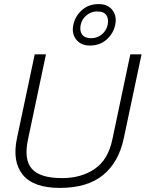

<svg xmlns="http://www.w3.org/2000/svg" viewBox="-20 -910 713 940"><path d="M420 -687Q376 -687 353 -716.5Q330 -746 339 -788Q348 -831 381 -860.5Q414 -890 463 -890Q508 -890 530.5 -860.5Q553 -831 544 -788Q535 -746 502 -716.5Q469 -687 420 -687ZM427 -723Q456 -723 478.5 -741.5Q501 -760 507 -788Q513 -817 501 -835.5Q489 -854 455 -854Q427 -854 404 -835.5Q381 -817 375 -788Q369 -760 381.5 -741.5Q394 -723 427 -723ZM273 10Q144 10 91.5 -54.5Q39 -119 63 -233L150 -644H205L117 -227Q96 -129 136 -83.5Q176 -38 284 -38Q377 -38 443 -82.5Q509 -127 530 -227L618 -644H673L586 -233Q561 -115 484 -52.5Q407 10 273 10Z"/></svg>

Font: Kanit ExtraLight
Style: Italic
Weight: 275
Italic angle: -12°
Designer: Katatrad Team
Foundry: CadsonDemak
Version: Version 2.000; ttfautohint (v1.8.3)